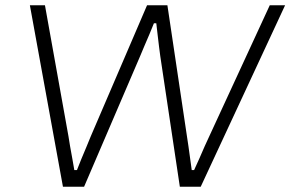

<svg xmlns="http://www.w3.org/2000/svg" viewBox="-20 -706 1098 726"><path d="M218 0 93 -686H150L239 -190Q241 -176 245 -153Q249 -130 253.5 -106Q258 -82 261 -63H271Q278 -81 287.5 -104.5Q297 -128 307 -151Q317 -174 323 -190L536 -686H613L687 -190Q689 -176 692.5 -153.5Q696 -131 699 -106.5Q702 -82 705 -63H714Q723 -82 733.5 -106Q744 -130 754 -153Q764 -176 771 -190L1000 -686H1058L739 0H660L586 -494Q584 -507 581.5 -528.5Q579 -550 576 -574.5Q573 -599 571 -618H562Q555 -600 545 -576.5Q535 -553 525.5 -531Q516 -509 510 -494L298 0Z"/></svg>

Font: Archivo SemiExpanded Thin
Style: Italic
Weight: 250
Width: 6
Italic angle: -10°
Designer: Hector Gatti
Foundry: Omnibus-Type
Version: Version 2.001